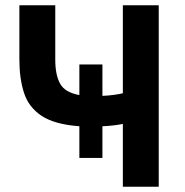

<svg xmlns="http://www.w3.org/2000/svg" viewBox="-20 -713 708 733"><path d="M449 0V-240Q436 -237 415.5 -234.5Q395 -232 371 -231V-110H283V-231Q188 -238 138.5 -271Q89 -304 71.5 -359Q54 -414 54 -485V-693H191V-485Q191 -427 209.5 -393.5Q228 -360 283 -350V-467H371V-347Q395 -348 416 -351Q437 -354 449 -357V-693H586V0Z"/></svg>

Font: Ubuntu Sans
Style: Bold
Weight: 700
Designer: Dalton Maag Ltd
Foundry: Dalton Maag Ltd
Version: Version 1.006; ttfautohint (v1.8.4.7-5d5b)